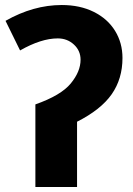

<svg xmlns="http://www.w3.org/2000/svg" viewBox="-20 -745 530 765"><path d="M468 -514Q468 -431 425 -369.5Q382 -308 287 -260V0H121V-329Q223 -365 262 -412.5Q301 -460 301 -507Q301 -543 274.5 -567.5Q248 -592 210 -592Q144 -592 60 -544L2 -662Q113 -725 226 -725Q299 -725 354 -697.5Q409 -670 438.5 -622Q468 -574 468 -514Z"/></svg>

Font: Noto Sans UI ExtraBold
Style: Regular
Weight: 800
Designer: Monotype Design Team
Foundry: Monotype Imaging Inc.
Version: Version 1.001